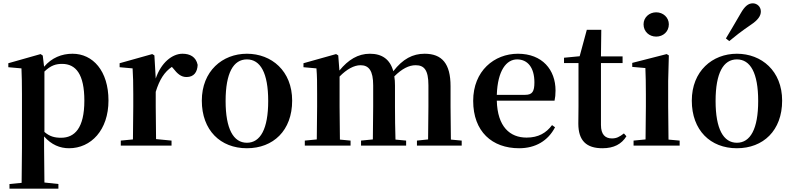

<svg xmlns="http://www.w3.org/2000/svg" viewBox="-20 -875 4761 1154"><path d="M395 16C527 16 632 -93 632 -271C632 -449 538 -552 416 -552C351 -552 291 -528 245 -474L237 -541L224 -550L30 -495V-471L109 -464C111 -415 112 -375 112 -309V14L110 224L37 231V259H331V231L247 222L245 13V-55C289 -5 340 16 395 16ZM247 -445C286 -483 318 -491 353 -491C436 -491 487 -429 487 -270C487 -104 428 -47 347 -47C308 -47 278 -55 247 -82Z M777 0H1011V-30L918 -39L916 -235V-323C939 -398 969 -443 1013 -473L1021 -464C1046 -432 1068 -412 1101 -412C1146 -412 1166 -442 1168 -485C1158 -534 1121 -552 1077 -552C1015 -552 948 -498 916 -403L908 -542L895 -550L699 -495V-471L777 -464C780 -415 781 -377 781 -310V-235C781 -180 780 -95 779 -37L706 -30V0Z M1464 16C1622 16 1736 -90 1736 -270C1736 -449 1612 -552 1464 -552C1317 -552 1193 -448 1193 -270C1193 -92 1305 16 1464 16ZM1464 -17C1383 -17 1336 -100 1336 -268C1336 -437 1383 -518 1464 -518C1545 -518 1592 -437 1592 -268C1592 -100 1545 -17 1464 -17Z M2552 0H2755V-30L2690 -36L2688 -235V-357C2688 -492 2637 -552 2532 -552C2461 -552 2401 -521 2344 -447C2324 -519 2276 -552 2203 -552C2132 -552 2073 -516 2020 -451L2013 -542L2000 -550L1804 -495V-471L1882 -464C1886 -415 1886 -377 1886 -311V-235C1886 -180 1885 -94 1884 -37L1812 -30V0H2087V-30L2023 -36L2021 -235V-415C2064 -459 2108 -483 2147 -483C2197 -483 2223 -450 2223 -362V-235C2223 -177 2222 -94 2221 -37L2150 -30V0H2421V-30L2357 -36C2355 -93 2354 -177 2354 -235V-361C2354 -381 2353 -399 2350 -416C2396 -462 2438 -483 2478 -483C2529 -483 2555 -455 2555 -362V-235L2553 -37L2486 -30V0Z M3100 16C3199 16 3274 -29 3316 -110L3298 -123C3263 -76 3216 -48 3145 -48C3045 -48 2970 -113 2966 -270H3313C3317 -288 3319 -306 3319 -331C3319 -455 3240 -552 3093 -552C2951 -552 2824 -449 2824 -269C2824 -84 2938 16 3100 16ZM2966 -305C2971 -452 3024 -518 3088 -518C3152 -518 3192 -468 3192 -380C3192 -326 3180 -305 3137 -305Z M3601 16C3670 16 3716 -9 3745 -56L3730 -73C3703 -52 3685 -43 3658 -43C3617 -43 3592 -67 3592 -124V-496H3722V-536H3592L3594 -696H3507L3464 -537L3370 -528V-496H3457V-235C3457 -195 3456 -169 3456 -132C3456 -29 3505 16 3601 16Z M3924 -655C3966 -655 4000 -685 4000 -729C4000 -770 3966 -801 3924 -801C3882 -801 3848 -770 3848 -729C3848 -685 3882 -655 3924 -655ZM3859 0H4065V-30L3998 -36C3997 -94 3996 -180 3996 -235V-388L4000 -542L3987 -550L3780 -497V-473L3859 -466C3861 -418 3862 -375 3862 -308V-235L3860 -37L3788 -30V0Z M4409 16C4567 16 4681 -90 4681 -270C4681 -449 4557 -552 4409 -552C4262 -552 4138 -448 4138 -270C4138 -92 4250 16 4409 16ZM4409 -17C4328 -17 4281 -100 4281 -268C4281 -437 4328 -518 4409 -518C4490 -518 4537 -437 4537 -268C4537 -100 4490 -17 4409 -17ZM4343 -644 4363 -628C4398 -657 4433 -685 4493 -726C4535 -754 4553 -779 4553 -806C4553 -836 4529 -855 4505 -855C4477 -855 4456 -837 4432 -795C4393 -727 4368 -686 4343 -644Z"/></svg>

Font: Noto Serif SC
Style: Bold
Weight: 700
Designer: Ryoko NISHIZUKA 西塚涼子 (kana & ideographs); Frank Grießhammer (Latin, Greek & Cyrillic); Wenlong ZHANG 张文龙 (bopomofo); San
Foundry: Adobe
Version: Version 2.001;hotconv 1.1.0;makeotfexe 2.6.0